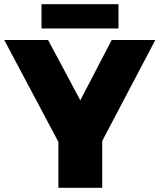

<svg xmlns="http://www.w3.org/2000/svg" viewBox="-28 -891 757 911"><path d="M534.2 -871.1V-755.9H168.9V-871.1ZM709 -701.2 457 -222.2V0H249V-217.8L-7.8 -701.2H200.2L353 -415L502 -701.2Z"/></svg>

Font: Montserrat-Arabic ExtraBold
Style: Regular
Weight: 800
Designer: Mohamed Gaber
Foundry: Kief Type Foundry
Version: Version 5.008;PS 005.008;hotconv 1.0.88;makeotf.lib2.5.64775